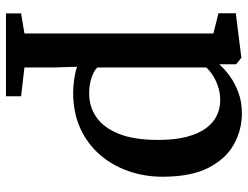

<svg xmlns="http://www.w3.org/2000/svg" viewBox="-116 -494 851 660"><g transform="rotate(90 310.0 -163.5)"><path d="M25.5 242V190L94.5 178.5V-471L25 -488.5V-548L176 -567H178.5L200.5 -549V-491Q216 -509 240.5 -527Q265 -545 297.5 -557Q330 -569 369 -569Q426.5 -569 476.2 -541.2Q526 -513.5 556.5 -453.5Q587 -393.5 587 -296.5Q587 -234 567.5 -178.5Q548 -123 510.8 -80.2Q473.5 -37.5 420 -13.2Q366.5 11 298 11Q275 11 250 7.2Q225 3.5 209 -2.5L211.5 81V178.5L310.5 190V242ZM301 -44Q345.5 -44 381.5 -68.2Q417.5 -92.5 439 -144.8Q460.5 -197 460.5 -281.5Q460.5 -338 450 -378.5Q439.5 -419 420.8 -444.8Q402 -470.5 377.2 -482.5Q352.5 -494.5 324.5 -494.5Q298.5 -494.5 276.5 -487Q254.5 -479.5 237.8 -468.5Q221 -457.5 211.5 -446.5V-72.5Q219 -62.5 243.8 -53.2Q268.5 -44 301 -44Z"/></g></svg>

Font: Merriweather 20pt SemiBold
Style: Regular
Weight: 600
Version: Version 2.100